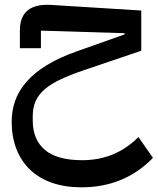

<svg xmlns="http://www.w3.org/2000/svg" viewBox="-20 -497 674 821"><path d="M328 304Q259 304 203.5 285Q148 266 109.5 229.5Q71 193 50.5 141Q30 89 30 23Q30 -24 45 -66.5Q60 -109 93 -147Q126 -185 179.5 -218Q233 -251 310 -278L513 -350V-355L155 -366V-291H65V-367Q65 -484 199 -476L584 -452V-280L342 -198Q283 -178 241 -158.5Q199 -139 172 -116Q145 -93 132.5 -65Q120 -37 120 -1V18Q120 100 172 144Q224 188 332 188Q473 188 572 89L634 178Q512 304 328 304Z"/></svg>

Font: IBM Plex Arabic Medium
Style: Regular
Weight: 500
Designer: Mike Abbink, Paul van der Laan, Pieter van Rosmalen, Wael Morcos, Khajak Apelian
Foundry: Bold Monday
Version: Version 1.0